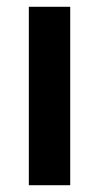

<svg xmlns="http://www.w3.org/2000/svg" viewBox="-20 -546 292 566"><path d="M65 0V-526H187V0Z"/></svg>

Font: Archivo SemiBold
Style: Regular
Weight: 600
Designer: Hector Gatti
Foundry: Omnibus-Type
Version: Version 2.001